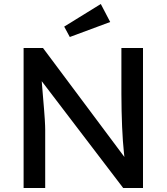

<svg xmlns="http://www.w3.org/2000/svg" viewBox="-20 -940 833 960"><path d="M98 0V-700H195L623 -127L607 -118Q603 -143 600 -172.5Q597 -202 594.5 -235.5Q592 -269 590.5 -306.5Q589 -344 588 -385Q587 -426 587 -470V-700H695V0H596L175 -552L186 -566Q191 -505 194.5 -462.5Q198 -420 200.5 -390.5Q203 -361 204 -342.5Q205 -324 205.5 -312Q206 -300 206 -291V0ZM329 -755 301 -807 484 -920 531 -830Z"/></svg>

Font: Mach
Style: Regular
Weight: 400
Version: Version 1.002